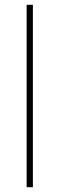

<svg xmlns="http://www.w3.org/2000/svg" viewBox="-20 -780 247 800"><path d="M117 0V-760H91V0Z"/></svg>

Font: Noto Sans Canadian Aboriginal Thin
Style: Regular
Weight: 100
Designer: Monotype Design Team, Typotheque's Kevin King
Foundry: Monotype Imaging Inc.
Version: Version 2.004